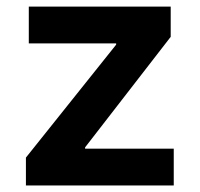

<svg xmlns="http://www.w3.org/2000/svg" viewBox="-20 -566 609 586"><path d="M59.1 0V-85L334.5 -429.7V-433.6H67.9V-545.9H501V-453.6L239.7 -116.2V-112.3H510.3V0Z"/></svg>

Font: Inter
Style: 650
Weight: 650
Designer: Rasmus Andersson
Foundry: rsms
Version: Version 4.001;git-66647c0bb